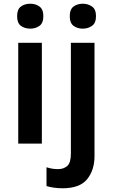

<svg xmlns="http://www.w3.org/2000/svg" viewBox="-20 -772 607 1032"><path d="M143 -752Q171 -752 192 -737Q213 -722 213 -685Q213 -648 192 -633Q171 -618 143 -618Q113 -618 92.5 -633Q72 -648 72 -685Q72 -722 92.5 -737Q113 -752 143 -752ZM205 -542V0H78V-542ZM355 -685Q355 -722 375.5 -737Q396 -752 425 -752Q453 -752 474.5 -737Q496 -722 496 -685Q496 -648 474.5 -633Q453 -618 425 -618Q396 -618 375.5 -633Q355 -648 355 -685ZM316 240Q292 240 268.5 236.5Q245 233 230 228V127Q245 132 260 134.5Q275 137 293 137Q322 137 341.5 120Q361 103 361 53V-542H488V67Q488 142 448.5 191Q409 240 316 240Z"/></svg>

Font: Noto Sans Cherokee SemiBold
Style: Regular
Weight: 600
Designer: Monotype Design Team
Foundry: Monotype Imaging Inc.
Version: Version 2.001; ttfautohint (v1.8.4.7-5d5b)